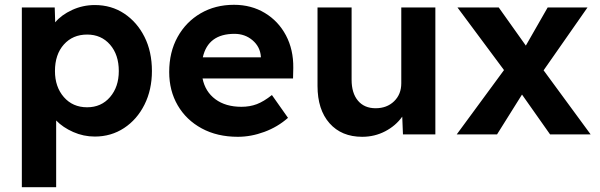

<svg xmlns="http://www.w3.org/2000/svg" viewBox="-20 -560 2498 800"><path d="M71 220V-529H208L210 -467Q236 -498 280.5 -518.5Q325 -539 375 -539Q444 -539 497.5 -503.5Q551 -468 582 -406.5Q613 -345 613 -264Q613 -186 582 -124Q551 -62 497 -26.5Q443 9 375 9Q328 9 285 -10Q242 -29 214 -58V220ZM343 -113Q402 -113 438.5 -155.5Q475 -198 475 -264Q475 -332 438.5 -374Q402 -416 343 -416Q283 -416 246 -374.5Q209 -333 209 -264Q209 -198 246 -155.5Q283 -113 343 -113Z M971 10Q885 10 820.5 -25Q756 -60 720.5 -121Q685 -182 685 -260Q685 -343 720 -406Q755 -469 816 -504.5Q877 -540 955 -540Q1027 -540 1083.5 -506Q1140 -472 1171.5 -412.5Q1203 -353 1202 -277L1201 -233H824Q835 -178 877.5 -146.5Q920 -115 986 -115Q1021 -115 1050 -126Q1079 -137 1113 -164L1180 -69Q1137 -31 1081.5 -10.5Q1026 10 971 10ZM957 -419Q847 -419 825 -321H1067V-324Q1064 -365 1032.5 -392Q1001 -419 957 -419Z M1489 10Q1403 10 1353 -46.5Q1303 -103 1303 -202V-529H1445V-228Q1445 -172 1471.5 -140.5Q1498 -109 1545 -109Q1592 -109 1622 -138Q1652 -167 1652 -213V-529H1794V0H1659L1656 -74Q1629 -36 1585 -13Q1541 10 1489 10Z M1883 0 2080 -268 1886 -529H2058L2171 -370L2262 -529H2428L2245 -267L2441 0H2272L2155 -166L2051 0Z"/></svg>

Font: Readex Pro SemiBold
Style: Regular
Weight: 600
Designer: Bonnie Shaver-Troup, Thomas Jockin
Foundry: Lexend
Version: Version 1.204; ttfautohint (v1.8.4.7-5d5b)